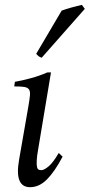

<svg xmlns="http://www.w3.org/2000/svg" viewBox="-20 -758 373 798"><path d="M240.2 -106.9Q207.5 -44.9 175.3 -12.5Q143.1 20 105 20Q39.6 20 59.1 -92.8L98.1 -316.9Q103 -345.2 104.5 -361.8Q106 -378.4 100.3 -386.5Q94.7 -394.5 80.3 -396.7Q65.9 -398.9 39.1 -398.9L42 -418Q72.8 -423.3 108.6 -433.1Q144.5 -442.9 176.8 -457H191.9L139.2 -141.1Q133.3 -108.4 132.6 -90.3Q131.8 -72.3 134 -63.5Q136.2 -54.7 141.1 -52.7Q146 -50.8 151.9 -50.8Q163.1 -50.8 181.9 -66.4Q200.7 -82 224.1 -122.1L240.2 -106.9ZM153.3 -518.1Q146 -520.5 141.8 -523.4Q137.7 -526.4 130.4 -534.2L236.3 -713.9Q244.1 -716.8 254.9 -720.2Q265.6 -723.6 277.1 -726.8Q288.6 -730 300 -732.7Q311.5 -735.4 320.3 -737.8L332.5 -721.2Z"/></svg>

Font: Gentium
Style: Italic
Weight: 400
Italic angle: -7°
Designer: J. Victor Gaultney
Version: Version 1.02; 2005; OFL release